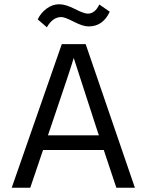

<svg xmlns="http://www.w3.org/2000/svg" viewBox="-20 -881 688 901"><path d="M218 -284 205 -246H444L431 -285L326 -609Q314 -566 218 -284ZM122 0H35L270 -674H382L613 0H526L467 -177H182ZM268 -801Q227 -801 200 -753L157 -790Q171 -820 198.5 -840.5Q226 -861 258 -861Q288 -861 331 -839Q374 -817 392 -817Q426 -817 446 -860L495 -826Q463 -757 396 -757Q369 -757 326.5 -779Q284 -801 268 -801Z"/></svg>

Font: Hind Siliguri
Style: Regular
Weight: 400
Designer: Jyotish Sonowal
Foundry: Indian Type Foundry
Version: Version 1.000;PS 1.0;hotconv 1.0.86;makeotf.lib2.5.63406; tt